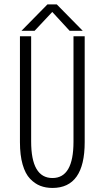

<svg xmlns="http://www.w3.org/2000/svg" viewBox="-20 -870 490 900"><path d="M368 -725.5H306.5L225 -814L142 -725.5H80.5L202.5 -849.5H246ZM226 11Q194.5 11 168.8 1Q143 -9 120.8 -32.2Q98.5 -55.5 86 -99Q73.5 -142.5 73.5 -203.5V-700H126V-207Q126 -35.5 226 -35.5Q324.5 -35.5 324.5 -205.5V-700H377V-203.5Q377 11 226 11Z"/></svg>

Font: League Mono Condensed UltraLight
Style: Regular
Weight: 200
Width: 1
Designer: Tyler Finck
Foundry: The League of Moveable Type / Tyler Finck
Version: Version 2.210